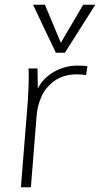

<svg xmlns="http://www.w3.org/2000/svg" viewBox="-20 -788 421 808"><path d="M348 -509 342 -472Q326 -475 303 -475Q248 -475 210.5 -448.5Q173 -422 155 -382.5Q137 -343 134 -300L110 0H68L97 -362Q101 -428 101 -462Q101 -487 100 -500H138L139 -416Q163 -461 208.5 -486.5Q254 -512 307 -512Q335 -512 348 -509ZM381 -768 253 -566H215L119 -768H169L236 -608L330 -768Z"/></svg>

Font: Muli ExtraLight
Style: Italic
Weight: 275
Italic angle: -4.541°
Designer: Vernon Adams
Foundry: Vernon Adams
Version: Version 2.001